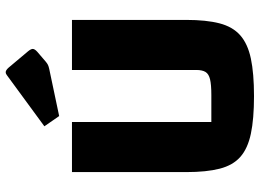

<svg xmlns="http://www.w3.org/2000/svg" viewBox="-139 -759 913 675"><g transform="rotate(-90 317.5 -421.5)"><path d="M317 15Q237 15 185 4Q133 -7 103.5 -33Q74 -59 62 -105.5Q50 -152 50 -223V-625H226V-135H321Q357 -135 376 -139.5Q395 -144 402 -155.5Q409 -167 409 -188V-625H585V-223Q585 -153 573 -106.5Q561 -60 531 -33.5Q501 -7 449 4Q397 15 317 15ZM247 -670 211 -722 391 -854Q396 -858 401 -858Q408 -858 417 -848L475 -779Q483 -769 483 -763Q483 -756 473 -747L438 -717Q432 -712 427 -709.5Q422 -707 413 -705Z"/></g></svg>

Font: Changa
Style: Bold
Weight: 700
Designer: Eduardo Rodriguez Tunni
Foundry: Eduardo Rodriguez Tunni
Version: Version 3.002; ttfautohint (v1.8.2)